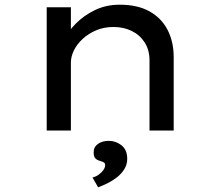

<svg xmlns="http://www.w3.org/2000/svg" viewBox="-20 -556 937 818"><path d="M179 0V-525H282V-388L249 -383Q269 -421 303 -455.5Q337 -490 384.5 -513Q432 -536 490 -536Q566 -536 617 -507.5Q668 -479 694 -428.5Q720 -378 720 -313V0H617V-299Q617 -343 596.5 -375Q576 -407 541.5 -424Q507 -441 463 -441Q423 -441 390 -427Q357 -413 332.5 -390.5Q308 -368 295 -341.5Q282 -315 282 -289V0H231Q208 0 195 0Q182 0 179 0ZM398 242 374 200Q388 197 400 188.5Q412 180 420 169Q428 158 428 148Q428 139 422.5 136Q417 133 408 130Q395 127 387 119.5Q379 112 379 93Q379 70 397.5 57Q416 44 444 44Q473 44 497.5 63Q522 82 522 121Q522 145 509.5 165Q497 185 477.5 200Q458 215 436.5 225.5Q415 236 398 242Z"/></svg>

Font: Lexend Peta
Style: Regular
Weight: 400
Designer: Bonnie Shaver-Troup, Thomas Jockin
Foundry: Lexend
Version: Version 1.007